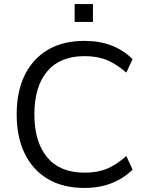

<svg xmlns="http://www.w3.org/2000/svg" viewBox="-20 -915 724 944"><path d="M395 9Q289 9 215 -35Q141 -79 101.5 -160Q62 -241 62 -353Q62 -465 101.5 -545.5Q141 -626 215 -670Q289 -714 395 -714Q470 -714 529 -691Q588 -668 632 -624L601 -558Q553 -600 506 -619.5Q459 -639 396 -639Q275 -639 212 -564Q149 -489 149 -353Q149 -217 212 -141.5Q275 -66 396 -66Q459 -66 506 -85.5Q553 -105 601 -148L632 -81Q588 -38 529 -14.5Q470 9 395 9ZM347 -807V-895H437V-807Z"/></svg>

Font: Mulish ExtraLight
Style: Regular
Weight: 400
Version: Version 3.603